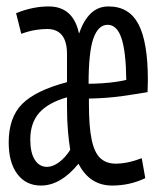

<svg xmlns="http://www.w3.org/2000/svg" viewBox="-20 -566 498 596"><path d="M107 10Q61 10 34 -25.5Q7 -61 7 -124Q7 -201 48.5 -243Q90 -285 188 -311V-398Q188 -476 126 -476Q110 -476 90.5 -473Q71 -470 46 -461L30 -525Q81 -546 131 -546Q207 -546 225 -463H226Q239 -502 261.5 -524Q284 -546 317 -546Q381 -546 410 -490.5Q439 -435 439 -317Q439 -305 438.5 -295.5Q438 -286 438 -280Q410 -275 361 -268Q312 -261 256 -260V-245Q256 -173 264.5 -132.5Q273 -92 291.5 -75Q310 -58 339 -58Q376 -58 420 -75L431 -13Q383 10 328 10Q259 10 224 -57H223Q168 10 107 10ZM255 -306Q273 -306 296.5 -307.5Q320 -309 340.5 -312Q361 -315 372 -318Q371 -406 357 -447.5Q343 -489 314 -489Q285 -489 270 -447Q255 -405 255 -306ZM126 -48Q144 -48 163.5 -62.5Q183 -77 198 -101Q194 -125 191 -158.5Q188 -192 188 -234V-264Q129 -247 101.5 -215.5Q74 -184 74 -133Q74 -92 88 -70Q102 -48 126 -48Z"/></svg>

Font: Georama ExtraCondensed
Style: Regular
Weight: 400
Width: 2
Designer: Jean-Baptiste Levee
Foundry: Production Type
Version: Version 1.000